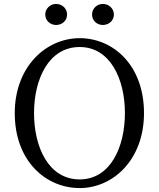

<svg xmlns="http://www.w3.org/2000/svg" viewBox="-20 -940 809 976"><path d="M265 -813C296 -813 321 -835 321 -866C321 -897 296 -920 265 -920C236 -920 210 -897 210 -866C210 -835 236 -813 265 -813ZM503 -813C533 -813 559 -835 559 -866C559 -897 533 -920 503 -920C473 -920 448 -897 448 -866C448 -835 473 -813 503 -813ZM153 -365C153 -537 227 -701 385 -701C541 -701 615 -537 615 -365C615 -192 541 -28 385 -28C227 -28 153 -192 153 -365ZM385 -746C214 -746 55 -601 55 -365C55 -121 213 16 385 16C555 16 712 -128 712 -365C712 -609 555 -746 385 -746Z"/></svg>

Font: Source Han Serif K
Style: Regular
Weight: 400
Designer: Ryoko NISHIZUKA 西塚涼子 (kana & ideographs); Frank Grießhammer (Latin, Greek & Cyrillic); Wenlong ZHANG 张文龙 (bopomofo); San
Foundry: Adobe Systems Incorporated
Version: Version 1.001;PS 1.001;hotconv 16.6.54;makeotf.lib2.5.65590